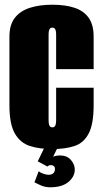

<svg xmlns="http://www.w3.org/2000/svg" viewBox="-20 -620 435 814"><path d="M202 12Q148 12 107 -1Q66 -14 43 -54Q20 -94 20 -173V-465Q20 -515 43 -544.5Q66 -574 107 -587Q148 -600 202 -600Q257 -600 296 -587Q335 -574 356 -544.5Q377 -515 377 -465V-327H218V-473Q218 -485 216 -491.5Q214 -498 210.5 -500.5Q207 -503 202 -503Q197 -503 193.5 -500.5Q190 -498 188 -491.5Q186 -485 186 -473V-110Q186 -99 188 -92Q190 -85 193.5 -82.5Q197 -80 202 -80Q207 -80 210.5 -82.5Q214 -85 216 -92Q218 -99 218 -110V-248H377V-174Q377 -94 356 -54Q335 -14 296 -1Q257 12 202 12ZM193 174Q171 174 152 165.5Q133 157 126 153L144 106Q151 112 163.5 116.5Q176 121 186 121Q199 121 206 114.5Q213 108 213 96Q213 88 208 84Q203 80 196 80Q190 80 186.5 82Q183 84 181 86L140 64L171 0H227L201 53L194 49Q200 46 210 42.5Q220 39 234 39Q264 39 280.5 58Q297 77 297 99Q297 129 270 151.5Q243 174 193 174Z"/></svg>

Font: Alumni Sans Thin Black
Style: Regular
Weight: 900
Version: Version 1.018